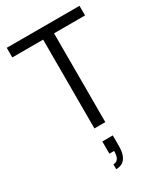

<svg xmlns="http://www.w3.org/2000/svg" viewBox="-233 -783 1003 1159"><g transform="rotate(-30 269.0 -203.5)"><path d="M230 0V-619H15V-686H522V-619H306V0ZM221 279V245Q244 245 254.5 228Q265 211 265 177H232V92H305V164Q305 205 295 230Q285 255 266.5 267Q248 279 221 279Z"/></g></svg>

Font: Archivo SemiCondensed Light
Style: Regular
Weight: 300
Width: 4
Designer: Hector Gatti
Foundry: Omnibus-Type
Version: Version 2.001